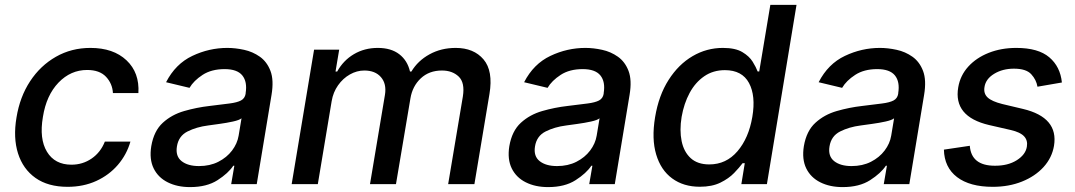

<svg xmlns="http://www.w3.org/2000/svg" viewBox="-20 -747 4361 779"><path d="M254.3 11Q175.1 11 124.1 -25Q73.2 -61.1 53.1 -124.6Q33 -188.2 46.9 -270.2Q60.4 -353.7 102.1 -417.3Q143.8 -480.8 206.9 -516.7Q269.9 -552.6 346.9 -552.6Q440 -552.6 493.3 -502.3Q546.5 -452.1 541.5 -369.3H438.2Q436.1 -407.7 410.2 -435.4Q384.2 -463.1 333.5 -463.1Q266.7 -463.1 217.3 -411.8Q168 -360.4 154.1 -272.7Q138.8 -183.6 170.6 -131.2Q202.4 -78.8 269.9 -78.8Q315.3 -78.8 351.7 -103.7Q388.1 -128.6 405.5 -172.6H509.2Q494 -119.7 458.3 -78.1Q422.6 -36.6 370.6 -12.8Q318.5 11 254.3 11Z M751.1 12.1Q699.2 12.1 660.5 -7.3Q621.8 -26.6 603.5 -63.7Q585.2 -100.9 593.8 -154.1Q604.4 -215.9 640.6 -248.9Q676.8 -282 727.3 -296.5Q777.7 -311.1 830.3 -317.1Q880 -323.2 910.9 -327.1Q941.8 -331 957.6 -339.3Q973.4 -347.7 976.6 -366.5V-369Q984 -415.1 963.2 -440.9Q942.5 -466.6 891.3 -466.6Q838.1 -466.6 802 -443.2Q766 -419.7 748.9 -390.6L653.8 -413.4Q692.1 -487.9 760.3 -520.2Q828.5 -552.6 902.3 -552.6Q935 -552.6 970.2 -544.9Q1005.3 -537.3 1034.3 -516.9Q1063.2 -496.4 1077.4 -459.2Q1091.6 -421.9 1081.7 -362.2L1021.7 0H918L930.8 -74.6H926.5Q906.2 -44 862.6 -16Q818.9 12.1 751.1 12.1ZM787.3 -73.2Q831.7 -73.2 865.9 -90.6Q900.2 -108 921.5 -136.2Q942.8 -164.4 948.2 -196.7L959.9 -267Q951 -259.6 925.1 -253.9Q899.1 -248.2 870.4 -244.3Q841.6 -240.4 824.2 -237.9Q777.3 -231.9 740.9 -213.6Q704.5 -195.3 697.8 -152.7Q691.4 -113.3 716.8 -93.2Q742.2 -73.2 787.3 -73.2Z M1163.4 0 1254.3 -545.5H1356.2L1341.3 -456.7H1348Q1372.9 -501.8 1415.8 -527.2Q1458.8 -552.6 1512.8 -552.6Q1566.8 -552.6 1600 -527Q1633.2 -501.4 1643.5 -456.7H1649.1Q1675.4 -500.7 1722.7 -526.6Q1769.9 -552.6 1828.8 -552.6Q1902.3 -552.6 1941.9 -505.9Q1981.5 -459.2 1965.9 -365.8L1904.8 0H1798.3L1858 -355.8Q1866.8 -411.6 1841.1 -436.3Q1815.3 -460.9 1773.1 -460.9Q1721.2 -460.9 1687.3 -429.2Q1653.4 -397.4 1645.2 -347.7L1586.6 0H1481.2L1541.9 -362.6Q1549 -407 1525.7 -433.9Q1502.5 -460.9 1458.1 -460.9Q1427.9 -460.9 1399.7 -445Q1371.4 -429 1351.6 -400.9Q1331.7 -372.9 1325.6 -336.3L1269.5 0Z M2203.8 12.1Q2152 12.1 2113.3 -7.3Q2074.6 -26.6 2056.3 -63.7Q2038 -100.9 2046.5 -154.1Q2057.2 -215.9 2093.4 -248.9Q2129.6 -282 2180 -296.5Q2230.5 -311.1 2283 -317.1Q2332.7 -323.2 2363.6 -327.1Q2394.5 -331 2410.3 -339.3Q2426.1 -347.7 2429.3 -366.5V-369Q2436.8 -415.1 2416 -440.9Q2395.2 -466.6 2344.1 -466.6Q2290.8 -466.6 2254.8 -443.2Q2218.8 -419.7 2201.7 -390.6L2106.5 -413.4Q2144.9 -487.9 2213.1 -520.2Q2281.2 -552.6 2355.1 -552.6Q2387.8 -552.6 2422.9 -544.9Q2458.1 -537.3 2487 -516.9Q2516 -496.4 2530.2 -459.2Q2544.4 -421.9 2534.4 -362.2L2474.4 0H2370.7L2383.5 -74.6H2379.3Q2359 -44 2315.3 -16Q2271.7 12.1 2203.8 12.1ZM2240.1 -73.2Q2284.4 -73.2 2318.7 -90.6Q2353 -108 2374.3 -136.2Q2395.6 -164.4 2400.9 -196.7L2412.6 -267Q2403.8 -259.6 2377.8 -253.9Q2351.9 -248.2 2323.2 -244.3Q2294.4 -240.4 2277 -237.9Q2230.1 -231.9 2193.7 -213.6Q2157.3 -195.3 2150.6 -152.7Q2144.2 -113.3 2169.6 -93.2Q2195 -73.2 2240.1 -73.2Z M3091.6 0 3211.7 -727.3H3105.5L3060.4 -457H3054Q3047.6 -474.1 3033.9 -496.4Q3020.2 -518.8 2991.8 -535.7Q2963.5 -552.6 2913.1 -552.6Q2847 -552.6 2790 -519.2Q2732.9 -485.8 2692.8 -422.9Q2652.6 -360.1 2637.9 -271.7Q2623.3 -183.6 2642.3 -120.2Q2661.2 -56.8 2707.2 -23.1Q2753.2 10.7 2819.3 10.7Q2869 10.7 2902.9 -6Q2936.9 -22.7 2958.5 -45.1Q2980.1 -67.5 2992.9 -84.9H3001.8L2987.9 0ZM3032.4 -272.7Q3017.8 -186.8 2972.1 -133.3Q2926.3 -79.9 2857.8 -79.9Q2810.2 -79.9 2782.4 -105.3Q2754.6 -130.7 2745.6 -174.4Q2736.6 -218 2745.5 -272.7Q2755 -327.1 2778 -369.9Q2801 -412.6 2837.2 -437.5Q2873.3 -462.4 2921.2 -462.4Q2990.8 -462.4 3018.9 -410.3Q3046.9 -358.3 3032.4 -272.7Z M3398.8 12.1Q3346.9 12.1 3308.2 -7.3Q3269.5 -26.6 3251.2 -63.7Q3233 -100.9 3241.5 -154.1Q3252.1 -215.9 3288.4 -248.9Q3324.6 -282 3375 -296.5Q3425.4 -311.1 3478 -317.1Q3527.7 -323.2 3558.6 -327.1Q3589.5 -331 3605.3 -339.3Q3621.1 -347.7 3624.3 -366.5V-369Q3631.7 -415.1 3611 -440.9Q3590.2 -466.6 3539.1 -466.6Q3485.8 -466.6 3449.8 -443.2Q3413.7 -419.7 3396.7 -390.6L3301.5 -413.4Q3339.8 -487.9 3408 -520.2Q3476.2 -552.6 3550.1 -552.6Q3582.7 -552.6 3617.9 -544.9Q3653.1 -537.3 3682 -516.9Q3710.9 -496.4 3725.1 -459.2Q3739.3 -421.9 3729.4 -362.2L3669.4 0H3565.7L3578.5 -74.6H3574.2Q3554 -44 3510.3 -16Q3466.6 12.1 3398.8 12.1ZM3435 -73.2Q3479.4 -73.2 3513.7 -90.6Q3547.9 -108 3569.2 -136.2Q3590.6 -164.4 3595.9 -196.7L3607.6 -267Q3598.7 -259.6 3572.8 -253.9Q3546.9 -248.2 3518.1 -244.3Q3489.3 -240.4 3471.9 -237.9Q3425.1 -231.9 3388.7 -213.6Q3352.3 -195.3 3345.5 -152.7Q3339.1 -113.3 3364.5 -93.2Q3389.9 -73.2 3435 -73.2Z M4288.4 -412.3 4189.3 -395.2Q4184.7 -423.3 4164.1 -445.8Q4143.5 -468.4 4093.7 -468.4Q4047.9 -468.4 4013.7 -447.6Q3979.4 -426.8 3974.4 -394.2Q3969.8 -367.9 3986.9 -351.7Q4003.9 -335.6 4046.9 -324.9L4130.7 -305Q4275.2 -270.6 4256.4 -155.5Q4248.2 -106.9 4214 -69.2Q4179.7 -31.6 4126.4 -10.3Q4073.2 11 4007.8 11Q3914.8 11 3863.1 -28.4Q3811.4 -67.8 3809.7 -139.9L3914.8 -155.5Q3920.8 -74.6 4016.3 -74.6Q4069.2 -74.2 4105.3 -96.9Q4141.3 -119.7 4146.3 -152Q4150.6 -177.2 4135.1 -193.9Q4119.7 -210.6 4081 -219.5L3992.9 -239.7Q3847.3 -273.8 3867.9 -393.1Q3876.1 -441.1 3908.7 -476.9Q3941.4 -512.8 3991.8 -532.7Q4042.3 -552.6 4103.3 -552.6Q4192.5 -552.6 4237.2 -514.6Q4282 -476.6 4288.4 -412.3Z"/></svg>

Font: Inter UI Medium
Style: Italic
Weight: 500
Italic angle: 9.39999°
Designer: Rasmus Andersson
Foundry: rsms
Version: 3.2;8d6f07862